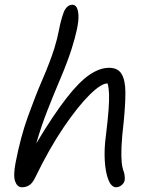

<svg xmlns="http://www.w3.org/2000/svg" viewBox="-20 -780 653 810"><path d="M73 10Q53 10 44 -14.5Q35 -39 46 -95Q67 -203 98 -289Q129 -375 159.5 -445.5Q190 -516 209 -575Q222 -617 229 -654.5Q236 -692 247 -723Q251 -737 261 -748.5Q271 -760 286 -760Q309 -759 311 -714.5Q313 -670 281 -570Q262 -512 234.5 -447.5Q207 -383 180 -314Q153 -245 133 -175Q205 -295 259.5 -365Q314 -435 357.5 -464.5Q401 -494 440 -494Q478 -494 493.5 -467Q509 -440 509 -389.5Q509 -339 502 -268Q494 -200 492.5 -159Q491 -118 493.5 -94.5Q496 -71 503 -53Q505 -46 506 -37.5Q507 -29 506 -20Q504 -8 493 1Q482 10 470 10Q450 10 437.5 -21Q425 -52 422 -102.5Q419 -153 427 -210Q435 -275 438 -316.5Q441 -358 440 -384Q439 -410 434 -428Q408 -429 359 -381Q310 -333 249 -243.5Q188 -154 127 -28Q116 -6 102.5 2Q89 10 73 10Z"/></svg>

Font: Shantell Sans Normal
Style: Italic
Weight: 300
Italic angle: -11.31°
Designer: Stephen Nixon, Anya Danilova, Shantell Martin
Foundry: Arrow Type
Version: Version 1.008;[a672d596b]